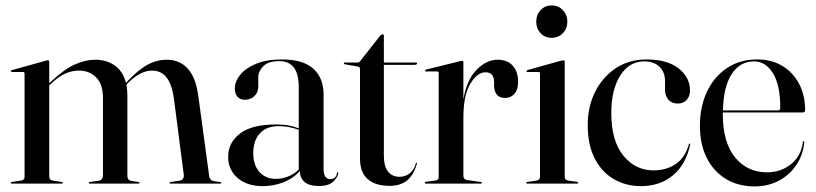

<svg xmlns="http://www.w3.org/2000/svg" viewBox="-20 -658 2924 688"><path d="M156.5 -436.5V-360L161 -364Q210.5 -410.5 248.5 -427.2Q286.5 -444 321 -444Q361.5 -444 391 -423.5Q420.5 -403 431.5 -360.5L435.5 -365.5Q476 -408.5 509 -426.2Q542 -444 577.5 -444Q623.5 -444 652.5 -412.5Q681.5 -381 690.5 -315L729.5 -27.5Q731.5 -11.5 746 -9L769.5 -5.5Q773 -5 773 -3Q773 0 769.5 0H591.5Q587.5 0 587.5 -3Q587.5 -5 592.5 -6L623 -10.5Q640.5 -13.5 638.5 -32L603 -306.5Q596 -355.5 577 -380.2Q558 -405 524 -405Q483.5 -405 439.5 -361.5L433 -354Q436.5 -336.5 436.5 -315.5V-27Q436.5 -12 452 -9.5L476 -6Q480 -5.5 480 -3Q480 0 475 0H302Q298 0 298 -3Q298 -5.5 303 -6L333.5 -10.5Q343 -12 346 -17.8Q349 -23.5 349 -31V-306.5Q349 -355.5 325 -380.2Q301 -405 263 -405Q238 -405 214.2 -394.5Q190.5 -384 165 -360L156.5 -352.5V-25Q156.5 -13 169 -11L200.5 -6Q205 -5.5 205 -3Q205 0 201 0H22Q18.5 0 18.5 -3Q18.5 -5 23 -6L56 -11Q68 -13 68 -23.5V-394Q68 -400 62.5 -400H22.5Q19 -400 19 -403Q19 -405.5 23.5 -407L144 -440.5Q148 -442 152 -442Q156.5 -442 156.5 -436.5Z M797.5 -96Q797.5 -147 840 -179.5Q882.5 -212 969.5 -212Q996 -212 1015.5 -208.2Q1035 -204.5 1050.5 -198V-347Q1050.5 -439 980.5 -439Q941.5 -439 923.5 -420.8Q905.5 -402.5 905.5 -382V-347.5Q905.5 -327 891.8 -313.8Q878 -300.5 857.5 -300.5Q841.5 -300.5 831.5 -310.8Q821.5 -321 821.5 -341Q821.5 -366 840.8 -390Q860 -414 897.8 -429.5Q935.5 -445 990.5 -445Q1066 -445 1102.8 -411.8Q1139.5 -378.5 1139.5 -319.5V-54Q1139.5 -33 1146.2 -24.5Q1153 -16 1163 -16Q1184.5 -16 1187.5 -38Q1188 -41 1190 -41Q1192 -41 1192 -38Q1192 -26 1175.8 -8.8Q1159.5 8.5 1121.5 8.5Q1087.5 8.5 1071 -6.2Q1054.5 -21 1054.5 -45.5Q1031.5 -19 996.2 -5Q961 9 921.5 9Q865.5 9 831.5 -20.2Q797.5 -49.5 797.5 -96ZM887.5 -109.5Q887.5 -66 909.8 -41.5Q932 -17 968.5 -17Q990.5 -17 1012.2 -25.5Q1034 -34 1050.5 -50.5V-193Q1035 -198.5 1017.5 -202.2Q1000 -206 979.5 -206Q934.5 -206 911 -180Q887.5 -154 887.5 -109.5Z M1262.5 -419.5 1216 -427.5Q1212 -428.5 1212 -431.5Q1212 -434 1214.5 -434H1260.5Q1268.5 -434 1271 -439.5L1342.5 -530.5Q1347 -535 1351 -535Q1355.5 -535 1355.5 -529.5V-434H1470.5Q1474.5 -434 1474.5 -431Q1474.5 -425.5 1464 -425.5H1355.5V-100.5Q1355.5 -62 1370.5 -43.2Q1385.5 -24.5 1411.5 -24.5Q1431.5 -24.5 1447 -35.8Q1462.5 -47 1470.5 -73Q1471.5 -75 1473.2 -74.8Q1475 -74.5 1474 -71.5Q1462 -30.5 1438.5 -11.2Q1415 8 1376 8Q1325.5 8 1297.8 -16Q1270 -40 1270 -90V-410Q1270 -418 1262.5 -419.5Z M1640.5 -434.5V-301.5Q1652.5 -372.5 1688 -408.2Q1723.5 -444 1762.5 -444Q1798 -444 1817.2 -422.8Q1836.5 -401.5 1836.5 -364.5Q1836.5 -336 1823.2 -321.5Q1810 -307 1790 -307Q1752 -307 1750.5 -350.5V-364.5Q1750 -399 1719.5 -399Q1690.5 -399 1665.5 -358.2Q1640.5 -317.5 1640.5 -237.5V-27.5Q1640.5 -15.5 1653 -13L1702.5 -6Q1707 -5.5 1707 -3Q1707 0 1702.5 0H1507Q1502.5 0 1502.5 -3Q1502.5 -6 1508.5 -7L1540 -11Q1552 -13 1552 -23.5V-396Q1552 -402 1546.5 -402H1506.5Q1503 -402 1503 -405Q1503 -407.5 1507.5 -409L1627.5 -438.5Q1633.5 -440 1636 -440Q1640.5 -440 1640.5 -434.5Z M1956.5 -522.5Q1932.5 -522.5 1917 -539.2Q1901.5 -556 1901.5 -580.5Q1901.5 -605 1917.2 -621.8Q1933 -638.5 1956.5 -638.5Q1981.5 -638.5 1997.2 -621.5Q2013 -604.5 2013 -580.5Q2013 -556 1997 -539.2Q1981 -522.5 1956.5 -522.5ZM2003.5 -437V-25.5Q2003.5 -13 2015.5 -11L2047 -6.5Q2052 -6 2052 -3Q2052 0 2048 0H1868.5Q1865.5 0 1865.5 -3Q1865.5 -5 1869.5 -6L1903 -11Q1915 -13 1915 -25V-394.5Q1915 -400 1909 -400H1870Q1866.5 -400 1866.5 -403Q1866.5 -405 1870.5 -407L1990.5 -440.5Q1996.5 -442 1999 -442Q2003.5 -442 2003.5 -437Z M2452.5 -334Q2452.5 -313 2440.5 -300Q2428.5 -287 2408.5 -287Q2388 -287 2375.5 -300.2Q2363 -313.5 2363 -338V-367.5Q2363 -399.5 2343 -418.8Q2323 -438 2288.5 -438Q2234.5 -438 2202.5 -387.2Q2170.5 -336.5 2170.5 -253Q2170.5 -153 2213.8 -100.2Q2257 -47.5 2321.5 -47.5Q2367.5 -47.5 2401.2 -70.2Q2435 -93 2448.5 -140.5Q2449 -143.5 2451.5 -143.5Q2454 -143 2453 -139.5Q2437.5 -67.5 2390.8 -29.2Q2344 9 2277 9Q2223 9 2179.8 -16Q2136.5 -41 2111.2 -89.8Q2086 -138.5 2086 -210Q2086 -275.5 2112.5 -328.8Q2139 -382 2186.5 -413.5Q2234 -445 2296.5 -445Q2371 -445 2411.8 -412.8Q2452.5 -380.5 2452.5 -334Z M2865 -263.5Q2865 -255 2855.5 -255H2570Q2570 -253 2570 -250.5Q2570 -147.5 2614 -94Q2658 -40.5 2728.5 -40.5Q2778 -40.5 2814.2 -69.5Q2850.5 -98.5 2857 -148.5Q2857 -152 2859 -152Q2862.5 -152 2862 -147.5Q2857.5 -102.5 2833.5 -66.8Q2809.5 -31 2770.8 -10.5Q2732 10 2684 10Q2625.5 10 2581.2 -16.8Q2537 -43.5 2512.5 -92.2Q2488 -141 2488 -207Q2488 -276 2513.5 -329.8Q2539 -383.5 2585 -414.2Q2631 -445 2693 -445Q2745.5 -445 2784 -421.5Q2822.5 -398 2843.8 -357Q2865 -316 2865 -263.5ZM2682.5 -438Q2631 -438 2601.8 -392.5Q2572.5 -347 2570.5 -262.5H2768.5Q2776 -262.5 2776 -271Q2776 -354 2749.5 -396Q2723 -438 2682.5 -438Z"/></svg>

Font: Fraunces144ptRegular
Style: Regular
Weight: 400
Version: Version 1.000;[0bf87f6ff]